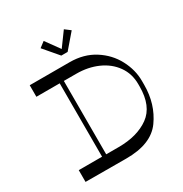

<svg xmlns="http://www.w3.org/2000/svg" viewBox="-202 -1053 1147 1204"><g transform="rotate(-30 371.5 -451.0)"><path d="M238.8 -635.5H268.8V-71H238.8ZM358.8 -703Q461 -703 536.9 -654.7Q612.9 -606.4 652.9 -530.4Q693 -454.4 693 -375V-346Q693 -207.4 619.2 -104.2Q545.5 -1 362.8 -2L70 -3V-88.1H358.8Q494.4 -88.1 578.7 -148.8Q663 -209.4 663 -352V-369Q663 -444.2 622.4 -501.2Q581.8 -558.1 512.6 -588.8Q443.4 -619.4 358.8 -619.4H70V-703ZM370.5 -781.4H344.2L430.8 -900L470.4 -870L380.2 -765H334.5L245 -870L284.6 -900Z"/></g></svg>

Font: Space Cowgirl
Style: Regular
Weight: 400
Designer: Valery Marier
Foundry: Valery Marier
Version: Version 1.000